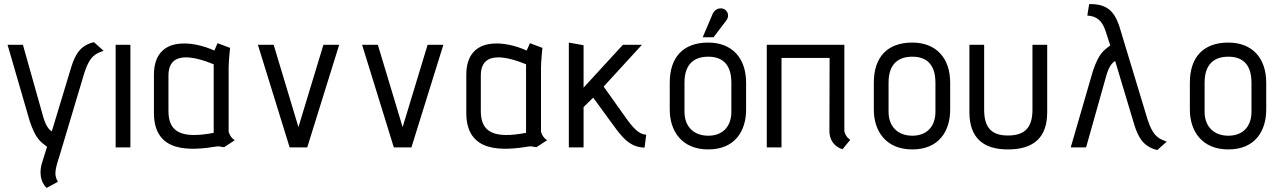

<svg xmlns="http://www.w3.org/2000/svg" viewBox="-20 -720 6241 938"><path d="M263 168C248 142 243 123 270 44L393 -367C422 -455 454 -459 486 -472L439 -514C374 -499 348 -456 328 -392L233 -78C206 -95 195 -133 183 -178L92 -501H17L125 -129C155 -39 179 -27 210 -3L187 70C170 119 177 170 208 198Z M617 0V-501H545V0Z M1127 -35C1103 -49 1097 -77 1097 -77V-389C1097 -421 1104 -486 1104 -486L1043 -509L1027 -473C928 -519 732 -551 732 -354V-169C732 29 908 17 1043 -5C1052 -6 1066 -1 1075 -1ZM1024 -71C871 -42 803 -71 803 -177V-351C803 -480 940 -440 1024 -406Z M1481 0 1637 -501H1560L1438 -99L1317 -501H1240L1395 0Z M1990 0 2146 -501H2069L1947 -99L1826 -501H1749L1904 0Z M2653 -35C2629 -49 2623 -77 2623 -77V-389C2623 -421 2630 -486 2630 -486L2569 -509L2553 -473C2454 -519 2258 -551 2258 -354V-169C2258 29 2434 17 2569 -5C2578 -6 2592 -1 2601 -1ZM2550 -71C2397 -42 2329 -71 2329 -177V-351C2329 -480 2466 -440 2550 -406Z M3137 -62C3113 -63 3088 -76 3048 -130L2929 -297L3116 -501H3023L2831 -292V-499L2759 -512V0H2831V-197L2878 -243L2975 -110C3017 -53 3055 0 3129 1Z M3466 -538 3529 -621C3544 -641 3537 -668 3514 -677C3497 -683 3473 -677 3462 -653L3413 -538ZM3625 -316C3625 -437 3556 -512 3440 -512C3319 -512 3252 -442 3252 -316V-184C3252 -82 3309 10 3440 10C3572 10 3625 -82 3625 -184ZM3553 -174C3553 -102 3511 -57 3440 -57C3370 -57 3324 -101 3324 -174V-316C3324 -411 3375 -443 3440 -443C3501 -443 3553 -414 3553 -316Z M4134 -37C4110 -51 4105 -79 4105 -79V-501H3726V0H3798V-437H4033L4032 -81C4032 -6 4096 9 4096 9Z M4622 -316C4622 -437 4553 -512 4437 -512C4316 -512 4249 -442 4249 -316V-184C4249 -82 4306 10 4437 10C4569 10 4622 -82 4622 -184ZM4550 -174C4550 -102 4508 -57 4437 -57C4367 -57 4321 -101 4321 -174V-316C4321 -411 4372 -443 4437 -443C4498 -443 4550 -414 4550 -316Z M5024 -184C5024 -94 4984 -58 4904 -58C4828 -58 4788 -93 4788 -183V-501H4716V-172C4716 -47 4783 10 4904 10C5029 10 5096 -47 5096 -172V-501H5024Z M5680 -28C5648 -41 5616 -46 5587 -134L5448 -593C5421 -672 5382 -701 5301 -700L5292 -644C5340 -641 5364 -618 5381 -569L5404 -498C5373 -474 5349 -462 5319 -372L5211 0H5286L5377 -323C5389 -368 5400 -406 5428 -422L5522 -109C5542 -45 5569 -2 5634 13Z M6166 -316C6166 -437 6097 -512 5981 -512C5860 -512 5793 -442 5793 -316V-184C5793 -82 5850 10 5981 10C6113 10 6166 -82 6166 -184ZM6094 -174C6094 -102 6052 -57 5981 -57C5911 -57 5865 -101 5865 -174V-316C5865 -411 5916 -443 5981 -443C6042 -443 6094 -414 6094 -316Z"/></svg>

Font: Advent Pro
Style: Medium
Weight: 500
Designer: Andreas Kalpakidis
Foundry: Andreas Kalpakidis
Version: Version 2.002 2008